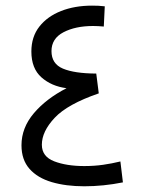

<svg xmlns="http://www.w3.org/2000/svg" viewBox="-20 -652 496 672"><path d="M212.9 -343.3Q160.2 -350.1 125 -381.3Q89.8 -412.6 89.8 -471.7Q89.8 -523.4 117.9 -559.1Q146 -594.7 193.8 -613.5Q241.7 -632.3 302.2 -632.3Q314 -632.3 324.5 -631.8Q335 -631.3 346.7 -629.9L343.3 -559.1Q334 -560.1 324.2 -560.5Q314.5 -561 305.7 -561Q244.1 -561 202.1 -539.1Q160.2 -517.1 160.2 -473.1Q160.2 -428.7 200.2 -411.9Q240.2 -395 316.9 -394.5L325.7 -325.2Q216.3 -287.6 171.4 -239.7Q126.5 -191.9 126.5 -145.5Q126.5 -104 169.7 -87.4Q212.9 -70.8 274.9 -70.8Q309.6 -70.8 340.6 -75.2Q371.6 -79.6 401.4 -86.9L410.2 -13.7Q341.8 0 274.9 0Q210.9 0 161.1 -14.6Q111.3 -29.3 83.3 -61Q55.2 -92.8 55.2 -143.6Q55.2 -204.6 98.4 -255.6Q141.6 -306.6 212.9 -343.3Z"/></svg>

Font: Vazirmatn RD UI Light
Style: Regular
Weight: 300
Designer: Saber Rastikerdar
Foundry: Saber Rastikerdar
Version: Version 33.003